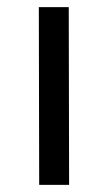

<svg xmlns="http://www.w3.org/2000/svg" viewBox="-20 -519 304 539"><path d="M89 -499H173L174 0H90Z"/></svg>

Font: Panefresco 500wt
Style: Regular
Weight: 700
Foundry: Campivisivi & Chank Co
Version: Version 1.001